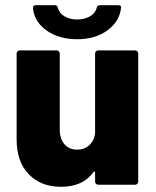

<svg xmlns="http://www.w3.org/2000/svg" viewBox="-20 -711 601 739"><path d="M358 -517H500Q505 -517 508.5 -513.5Q512 -510 512 -505V-12Q512 -7 508.5 -3.5Q505 0 500 0H358Q353 0 349.5 -3.5Q346 -7 346 -12V-47Q346 -50 344 -51Q342 -52 340 -49Q300 8 214 8Q138 8 91 -40Q44 -88 44 -174V-505Q44 -510 47.5 -513.5Q51 -517 56 -517H198Q203 -517 206.5 -513.5Q210 -510 210 -505V-212Q210 -177 228 -156Q246 -135 277 -135Q305 -135 323.5 -152Q342 -169 346 -197V-505Q346 -510 349.5 -513.5Q353 -517 358 -517ZM107 -679V-681Q107 -691 118 -691H191Q201 -691 203 -680Q208 -660 228.5 -648Q249 -636 277 -636Q305 -636 326 -648Q347 -660 352 -680Q354 -691 364 -691H435Q447 -691 446 -682Q441 -629 394 -594.5Q347 -560 277 -560Q207 -560 159.5 -593.5Q112 -627 107 -679Z"/></svg>

Font: BARLOWEXTRABOLD
Style: Regular
Weight: 800
Designer: Jeremy Tribby
Foundry: Tribby Type
Version: Version 1.422